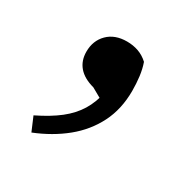

<svg xmlns="http://www.w3.org/2000/svg" viewBox="-86 -218 477 482"><g transform="rotate(30 152.0 23.0)"><path d="M60 182 43 142Q82 123 107.5 103Q133 83 148 58.5Q163 34 170 1L177 28L138 6Q108 -2 93 -19.5Q78 -37 78 -63Q78 -95 98.5 -115.5Q119 -136 154 -136Q172 -136 187.5 -130.5Q203 -125 216 -113Q222 -96 224.5 -76Q227 -56 227 -35Q227 18 206 59.5Q185 101 147.5 131.5Q110 162 60 182Z"/></g></svg>

Font: Source Serif 4 Medium
Style: Regular
Weight: 500
Designer: Frank Grießhammer
Foundry: Adobe Systems Incorporated
Version: Version 4.004;hotconv 1.0.116;makeotfexe 2.5.65601